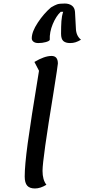

<svg xmlns="http://www.w3.org/2000/svg" viewBox="-20 -1043 479 1088"><path d="M201 -642 175 -692Q232 -726 272 -726Q308 -726 308 -683Q308 -674 283 -517Q221 -140 221 -75Q221 -24 243 4Q209 25 178 25Q148 25 134 9Q120 -7 120 -43Q120 -105 137 -231Q154 -357 201 -642ZM347 -1023Q371 -1023 387 -1011.5Q403 -1000 405 -976L410 -883Q411 -840 439 -818Q422 -808 408 -803.5Q394 -799 377 -799Q352 -799 339 -810.5Q326 -822 326 -852Q326 -895 328 -923.5Q330 -952 338 -976H324Q298 -952 279 -906.5Q260 -861 262 -817Q259 -810 239.5 -804.5Q220 -799 197 -799Q180 -799 170 -806.5Q160 -814 160 -826Q160 -863 194 -914.5Q228 -966 269 -1001Q291 -1014 304 -1018.5Q317 -1023 347 -1023Z"/></svg>

Font: Lemonada Light
Style: Regular
Weight: 300
Designer: Mohamed Gaber (Arabic) Eduardo Tunni (Latin)
Foundry: Kief Type Foundry
Version: Version 3.006